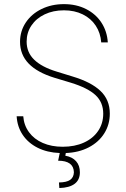

<svg xmlns="http://www.w3.org/2000/svg" viewBox="-20 -738 618 940"><path d="M293 -687.5Q240.2 -687.5 198.7 -667.7Q157.2 -647.9 133.8 -613Q110.4 -578.1 110.4 -534.2Q110.4 -481.4 147.5 -445.6Q184.6 -409.7 256.8 -387.7L335.9 -363.3Q425.8 -336.4 471.7 -293Q517.6 -249.5 517.6 -181.6Q517.6 -128.4 490.7 -85.4Q463.9 -42.5 415 -16.8Q366.2 8.8 302.2 11.2L299.8 24.4Q334 30.3 352.5 51.3Q371.1 72.3 371.1 105.5Q371.1 142.6 345.5 161.9Q319.8 181.2 270.5 182.6L268.6 155.3Q306.2 154.8 323.5 142.6Q340.8 130.4 341.8 105.5Q340.3 48.8 264.6 48.8L272.5 11.2Q210.9 8.8 164.3 -14.6Q117.7 -38.1 91.1 -77.9Q64.5 -117.7 61.5 -168.9H93.8Q97.2 -124.5 122.1 -90.6Q147 -56.6 189.5 -38.1Q231.9 -19.5 287.1 -19.5Q345.7 -19.5 390.6 -39.8Q435.5 -60.1 460.4 -96.9Q485.4 -133.8 485.4 -181.6Q485.4 -237.3 447.5 -272.5Q409.7 -307.6 327.1 -333L246.1 -357.4Q162.1 -383.3 120.1 -427Q78.1 -470.7 78.1 -533.2Q78.1 -585.4 106.2 -627.7Q134.3 -669.9 183.3 -693.8Q232.4 -717.8 293 -717.8Q354 -717.8 401.6 -693.6Q449.2 -669.4 476.8 -627Q504.4 -584.5 507.8 -530.3H475.6Q472.2 -576.7 448.7 -612.3Q425.3 -647.9 385 -667.7Q344.7 -687.5 293 -687.5Z"/></svg>

Font: Pretendard Thin
Style: Regular
Weight: 100
Designer: Base glyphs from Inter by Rasmus Andersson; Hangeul glyphs from Noto Sans CJK(Source Han Sans) by Jang Soo-young and Kan
Foundry: Kil Hyung-jin
Version: Version 1.309